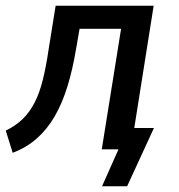

<svg xmlns="http://www.w3.org/2000/svg" viewBox="-21 -518 622 666"><path d="M333 128 390 0H338L350 -74H513L420 128ZM23 12 -1 -65Q34 -82 58 -105.5Q82 -129 99 -162Q116 -195 127.5 -241Q139 -287 148 -349L172 -498H512L433 0H332L399 -418H255L243 -349Q231 -277 213 -218.5Q195 -160 169 -115Q143 -70 107 -38Q71 -6 23 12Z"/></svg>

Font: Nunito Sans 7pt Condensed SemiBold
Style: Italic
Weight: 600
Width: 3
Italic angle: -9°
Designer: Vernon Adams
Foundry: Vernon Adams
Version: Version 3.101;gftools[0.9.27]